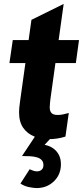

<svg xmlns="http://www.w3.org/2000/svg" viewBox="-20 -697 422 977"><path d="M229 11Q189 11 154.5 -2.5Q120 -16 98.5 -46Q77 -76 77 -126Q77 -136 78 -147.5Q79 -159 82 -181L140 -596L304 -677L237 -196Q236 -186 234.5 -174Q233 -162 233 -151Q233 -132 242 -122Q251 -112 274 -112Q288 -112 301 -115Q314 -118 330 -122L313 -2Q291 5 270 8Q249 11 229 11ZM28 -376 45 -493H382L366 -376ZM166 260Q154 260 129.5 255.5Q105 251 84 237L131 164Q141 169 150.5 172Q160 175 168 175Q182 175 191.5 167Q201 159 201 143Q201 127 192 117.5Q183 108 167.5 103.5Q152 99 132.5 98Q113 97 92 97L165 -13L255 -12L207 40Q233 45 251.5 58.5Q270 72 280 92Q290 112 290 139Q290 191 254.5 225.5Q219 260 166 260Z"/></svg>

Font: Hanken Grotesk Black
Style: Italic
Weight: 900
Italic angle: -8°
Designer: Alfredo Marco Pradil
Foundry: Hanken Design Co.
Version: Version 3.013